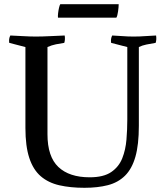

<svg xmlns="http://www.w3.org/2000/svg" viewBox="-20 -874 785 914"><path d="M641 -275Q641 -185 624.5 -127.5Q608 -70 575 -37.5Q542 -5 493.5 7.5Q445 20 382 20Q315 20 262.5 8Q210 -4 174 -35Q138 -66 119.5 -122Q101 -178 101 -265V-650L24 -670Q21 -689 29 -705Q56 -704 89.5 -702Q123 -700 151 -700Q180 -700 220 -702Q260 -704 288 -705Q291 -686 286 -670Q266 -667 246 -663Q226 -659 206 -650V-235Q206 -128 258 -79Q310 -30 407 -30Q473 -30 509.5 -55Q546 -80 562 -120.5Q578 -161 582 -209.5Q586 -258 586 -305V-650L509 -670Q506 -689 514 -705Q541 -704 564.5 -702Q588 -700 616 -700Q645 -700 670 -702Q695 -704 723 -705Q726 -686 721 -670Q697 -666 677 -662Q657 -658 641 -650ZM256 -790Q255 -797 256.5 -810.5Q258 -824 261 -837Q264 -850 267 -854H545Q545 -841 542 -819.5Q539 -798 534 -790Z"/></svg>

Font: Alike
Style: Regular
Weight: 400
Designer: Sveta Sebyakina
Foundry: Cyreal (www.cyreal.org)
Version: Version 1.301; ttfautohint (v1.8.4.7-5d5b)